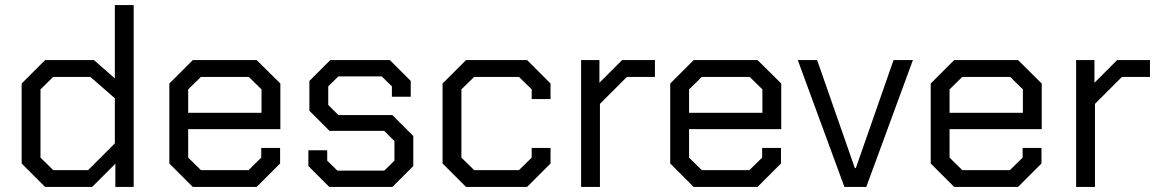

<svg xmlns="http://www.w3.org/2000/svg" viewBox="-20 -734 4556 754"><path d="M65 -92V-406L157 -498H349L431 -426V-714H505V0H433V-91L342 0H157ZM326 -66 431 -171V-348L335 -432H189L139 -383V-115L189 -66Z M645 -92V-406L737 -498H988L1081 -406V-227H719V-115L769 -66H956L1006 -115V-153H1080V-92L988 0H737ZM1007 -291V-383L957 -432H769L719 -383V-291Z M1191 -82V-144H1265V-103L1305 -64H1489L1529 -103V-180L1489 -220H1274L1195 -299V-416L1277 -498H1511L1593 -416V-354H1519V-395L1479 -434H1309L1269 -395V-322L1309 -282H1521L1603 -200V-82L1521 0H1273Z M1718 -92V-406L1810 -498H2050L2142 -406V-345H2068V-383L2018 -432H1842L1792 -383V-115L1842 -66H2018L2068 -115V-153H2142V-92L2050 0H1810Z M2262 -498H2334V-409L2423 -498H2552V-432H2442L2336 -326V0H2262Z M2612 -92V-406L2704 -498H2955L3048 -406V-227H2686V-115L2736 -66H2923L2973 -115V-153H3047V-92L2955 0H2704ZM2974 -291V-383L2924 -432H2736L2686 -383V-291Z M3113 -498H3189L3337 -74H3341L3489 -498H3565L3382 0H3296Z M3635 -92V-406L3727 -498H3978L4071 -406V-227H3709V-115L3759 -66H3946L3996 -115V-153H4070V-92L3978 0H3727ZM3997 -291V-383L3947 -432H3759L3709 -383V-291Z M4206 -498H4278V-409L4367 -498H4496V-432H4386L4280 -326V0H4206Z"/></svg>

Font: Chakra Petch
Style: Regular
Weight: 400
Designer: Katatrad Aksorn Co.,Ltd.
Foundry: Cadson Demak Co.,Ltd.
Version: Version 1.000; ttfautohint (v1.6)